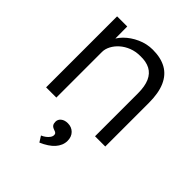

<svg xmlns="http://www.w3.org/2000/svg" viewBox="-214 -655 1004 1004"><g transform="rotate(45 288.5 -152.5)"><path d="M71.3 0V-525H146.3L147 -412.6L132 -403.7Q142.4 -438.3 171.7 -467.8Q201.1 -497.3 241.9 -515.6Q282.7 -534 327.1 -534Q386.8 -534 427.1 -511.3Q467.4 -488.7 488.1 -441.8Q508.8 -395 508.8 -322.7V0H433.1V-318.1Q433.1 -369.1 418.6 -402.2Q404 -435.2 375.2 -450.4Q346.3 -465.6 303.9 -464.3Q269.8 -464.3 241.3 -453.1Q212.8 -441.9 191.7 -423.4Q170.7 -404.8 158.9 -382.3Q147 -359.8 147 -337.6V0H109.5Q100.2 0 90.7 0Q81.3 0 71.3 0ZM250.7 229.2 230.4 197Q242.4 192 253.2 184Q264 176 270.8 166.3Q277.7 156.7 277.7 146.7Q277.7 140 274.3 135.6Q271 131.3 259.3 127.6Q244 122.6 238.4 114.3Q232.7 106 232.7 92.7Q232.7 75 247 63.6Q261.3 52.1 284.9 52.1Q312.5 52.1 330.6 70.2Q348.7 88.4 348.7 118.6Q348.7 135.6 342.1 151.4Q335.5 167.2 323.2 181Q310.9 194.9 292.4 207Q274 219.2 250.7 229.2Z"/></g></svg>

Font: Lexend Medium
Style: Regular
Weight: 500
Designer: Bonnie Shaver-Troup, Thomas Jockin
Foundry: Lexend
Version: Version 1.005